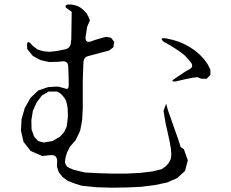

<svg xmlns="http://www.w3.org/2000/svg" viewBox="-20 -826 1040 864"><path d="M268.6 -231.4 280.3 -256.8 285.2 -296.9V-320.3L284.2 -339.8L281.2 -357.4L277.3 -372.1L270.5 -384.8L261.7 -395.5L251 -406.2L237.3 -414.1H199.2L168.9 -396.5L145.5 -366.2L127.9 -327.1L121.1 -285.2L122.1 -243.2L133.8 -210.9L151.4 -191.4L176.8 -184.6L216.8 -191.4L250 -210.9ZM885.7 -471.7 869.1 -478.5 857.4 -477.5 843.8 -475.6 810.5 -468.8 767.6 -459Q745.1 -459 764.6 -470.7L783.2 -483.4L815.4 -504.9L833 -514.6Q852.5 -525.4 839.8 -543.9L826.2 -560.5L810.5 -577.1L792 -591.8L770.5 -606.4L747.1 -621.1L715.8 -638.7Q694.3 -658.2 727.5 -653.3L757.8 -646.5L786.1 -637.7L812.5 -626L836.9 -612.3L859.4 -596.7L879.9 -579.1L898.4 -559.6L914.1 -537.1L926.8 -512.7V-489.3L910.2 -471.7ZM470.7 -598.6 378.9 -574.2Q357.4 -569.3 355.5 -546.9L352.5 -465.8V-336.9L349.6 -285.2L340.8 -238.3L321.3 -196.3L294.9 -166L281.2 -138.7L274.4 -115.2L272.5 -97.7L275.4 -85L282.2 -76.2L292 -70.3L307.6 -63.5L329.1 -57.6L363.3 -49.8L417 -46.9L482.4 -44.9H547.9L610.4 -47.9L667 -54.7L707 -64.5L726.6 -78.1L740.2 -93.8L748 -109.4L751 -129.9L749 -157.2L743.2 -190.4L724.6 -274.4L715.8 -327.1L727.5 -359.4L735.4 -331.1L767.6 -239.3L781.2 -201.2L793 -164.1L807.6 -154.3L825.2 -104.5L812.5 -56.6L777.3 -24.4L732.4 -4.9L677.7 6.8L615.2 14.6L549.8 17.6L481.4 18.6L414.1 16.6L347.7 9.8L313.5 -1L284.2 -12.7L260.7 -30.3L244.1 -51.8L236.3 -76.2L237.3 -101.6Q236.3 -130.9 207 -127.9L169.9 -124L118.2 -146.5L85.9 -187.5L74.2 -238.3L77.1 -290L91.8 -340.8L117.2 -385.7L152.3 -418.9L195.3 -433.6L218.8 -435.5L241.2 -436.5L270.5 -428.7Q289.1 -419.9 289.1 -440.4V-466.8L287.1 -524.4Q287.1 -553.7 257.8 -549.8L243.2 -547.9L201.2 -546.9L162.1 -555.7L127.9 -574.2L102.5 -605.5L101.6 -622.1Q101.6 -651.4 126 -621.1L148.4 -603.5L173.8 -595.7L203.1 -592.8L237.3 -596.7L275.4 -604.5Q297.9 -611.3 298.8 -634.8L300.8 -647.5L302.7 -772.5L293.9 -779.3L277.3 -791Q269.5 -802.7 285.2 -805.7H300.8L316.4 -802.7L331.1 -797.9L344.7 -790L357.4 -779.3L369.1 -766.6L377.9 -751L384.8 -734.4L372.1 -705.1L365.2 -660.2Q362.3 -630.9 389.6 -639.6L408.2 -646.5L456.1 -660.2L479.5 -656.2L494.1 -637.7L490.2 -613.3Z"/></svg>

Font: B2 Hana
Style: Regular
Weight: 500
Version: 2020-08-05; (max)